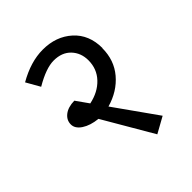

<svg xmlns="http://www.w3.org/2000/svg" viewBox="-207 -810 1045 1045"><g transform="rotate(-45 315.5 -287.5)"><path d="M525 -447 524 -448Q524 -355 469 -290Q414 -225 323 -199L496 45L404 96L237 -190Q180 -196 144.5 -219.5Q109 -243 109 -275Q109 -308 137 -330Q165 -352 214 -353L265 -281Q337 -296 380.5 -342Q424 -388 424 -454Q424 -511 388 -549Q352 -587 289 -587Q230 -587 140 -534L95 -613Q196 -671 289 -671Q391 -671 458 -610.5Q525 -550 525 -447Z"/></g></svg>

Font: Martel Sans DemiBold
Style: Regular
Weight: 600
Designer: Dan Reynolds and Mathieu Réguer
Foundry: Dan Reynolds and Mathieu Réguer
Version: Version 1.001;PS 001.001;hotconv 1.0.70;makeotf.lib2.5.58329